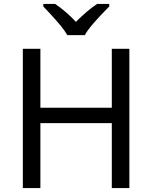

<svg xmlns="http://www.w3.org/2000/svg" viewBox="-20 -964 781 984"><path d="M643 0H553V-333H187V0H97V-714H187V-412H553V-714H643ZM325 -784Q312 -807 290 -833.5Q268 -860 244 -886Q220 -912 202 -931V-944H262Q288 -927 316 -903Q344 -879 369 -852Q396 -879 424 -903Q452 -927 478 -944H540V-931Q521 -912 496.5 -886Q472 -860 449.5 -833.5Q427 -807 415 -784Z"/></svg>

Font: RS Noto Sans
Style: Regular
Weight: 400
Designer: Monotype Design Team
Foundry: Monotype Imaging Inc.
Version: Version 3.10